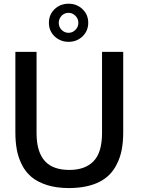

<svg xmlns="http://www.w3.org/2000/svg" viewBox="-20 -986 774 1018"><path d="M343.8 -764.2Q300.8 -764.2 269.5 -793Q239.3 -822.3 239.3 -865.2Q239.3 -908.7 269.5 -937.5Q299.8 -966.3 343.8 -966.3Q387.2 -966.3 417.5 -937.5Q447.8 -908.7 447.8 -865.2Q447.8 -822.3 417.5 -793Q387.2 -764.2 343.8 -764.2ZM343.3 -812Q364.3 -812 379.9 -827.6Q395.5 -843.3 395.5 -865.2Q395.5 -886.7 379.9 -902.3Q364.3 -918 343.3 -918Q332.5 -918 323 -913.8Q313.5 -909.7 306.6 -902.6Q299.8 -895.5 295.7 -885.7Q291.5 -876 291.5 -865.2Q291.5 -842.8 306.6 -827.6Q322.3 -812 343.3 -812ZM347.2 11.2Q280.8 11.2 230.7 -4.4Q180.7 -20 148.4 -46.4Q132.8 -59.6 119.6 -75.7Q106.4 -91.8 96.7 -111.3Q77.1 -149.9 69.3 -191.7Q61.5 -233.4 61.5 -284.7V-710.9H173.8V-281.2Q173.8 -229 185.3 -191.9Q196.8 -154.8 218.8 -131.1Q240.7 -107.4 273.2 -96.2Q305.7 -85 347.7 -85Q431.2 -85 475.6 -130.9Q521 -176.8 521 -280.8V-710.9H633.3V-285.2Q633.3 -233.4 625.2 -191.2Q617.2 -148.9 596.7 -110.4Q582 -82 560.1 -59.8Q538.1 -37.6 507.6 -22Q477.1 -6.3 437.3 2.2Q397.5 10.7 347.2 11.2Z"/></svg>

Font: Ride Light
Style: Bold
Weight: 600
Version: Version 3.000